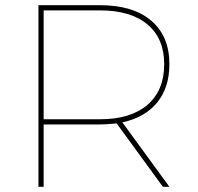

<svg xmlns="http://www.w3.org/2000/svg" viewBox="-20 -719 762 739"><path d="M632 -472Q632 -382 585 -324.5Q538 -267 451 -248L632 0H607L429 -244Q389 -240 365 -240H148V0H128V-699H365Q492 -699 562 -639.5Q632 -580 632 -472ZM148 -260H365Q483 -260 547.5 -315.5Q612 -371 612 -472Q612 -571 547.5 -625Q483 -679 365 -679H148Z"/></svg>

Font: Montserrat arm Thin
Style: Regular
Weight: 250
Designer: Julieta Ulanovsky
Foundry: Julieta Ulanovsky
Version: Version 6.000;PS 006.000;hotconv 1.0.88;makeotf.lib2.5.64775